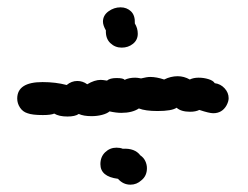

<svg xmlns="http://www.w3.org/2000/svg" viewBox="-20 -534 676 524"><path d="M312 -404Q330 -404 343 -414.5Q356 -425 356 -442Q356 -457 348 -470Q349 -492 337.5 -503Q326 -514 309 -514Q291 -514 276 -503Q261 -492 261 -475Q261 -465 269 -451Q268 -429 281 -416.5Q294 -404 312 -404ZM522 -322Q536 -322 549 -318Q562 -314 566 -307Q582 -305 593 -293Q604 -281 604 -266Q604 -257 598 -246Q586 -225 562 -225Q551 -225 524 -234Q514 -229 499 -229Q474 -229 462 -240Q449 -231 410 -231Q377 -231 359 -238Q341 -226 311 -226Q297 -226 279 -230Q272 -224 258.5 -220.5Q245 -217 230 -217Q208 -217 195 -223Q185 -216 164 -216Q141 -216 128 -224Q119 -220 97 -220Q68 -220 55 -225Q42 -229 34.5 -240.5Q27 -252 27 -265Q27 -310 96 -310Q132 -310 162 -302Q175 -313 191 -313Q206 -313 218 -304Q238 -316 255 -316Q260 -316 272 -314Q280 -321 298 -321Q317 -321 320 -316Q332 -322 349 -322Q355 -322 365 -320Q381 -324 390 -324Q407 -324 428 -317Q446 -326 465 -326Q482 -326 498 -317Q508 -322 522 -322ZM381 -75Q381 -54 366 -42Q353 -30 336 -30Q316 -30 302 -46Q254 -52 254 -86Q254 -106 267 -118.5Q280 -131 298 -131Q308 -131 315 -128Q348 -130 363 -110Q372 -104 376.5 -94.5Q381 -85 381 -75Z"/></svg>

Font: Pangolin
Style: Regular
Weight: 400
Designer: Kevin Burke
Foundry: Google, Inc.
Version: Version 1.101